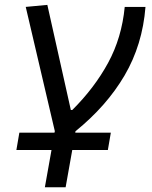

<svg xmlns="http://www.w3.org/2000/svg" viewBox="-20 -546 626 790"><path d="M47.4 71.3 59.6 0H204.1L205.6 -6.3L85.9 -517.6L174.8 -525.9L271.5 -93.3H277.3Q368.7 -184.1 424.8 -287.4Q481 -390.6 493.2 -517.6H578.6Q566.4 -361.8 492.7 -235.8Q418.9 -109.9 290.5 -5.9L289.6 0H436L423.8 71.3H277.3L250 224.6H164.6L191.9 71.3Z"/></svg>

Font: Cascadia Code NF SemiLight
Style: Italic
Weight: 350
Italic angle: -10°
Monospace: yes
Designer: Aaron Bell
Foundry: Saja Typeworks
Version: Version 2404.023; ttfautohint (v1.8.4)